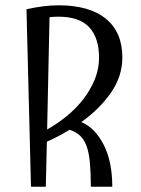

<svg xmlns="http://www.w3.org/2000/svg" viewBox="-20 -705 532 725"><path d="M80 -670Q146 -685 201 -685Q317 -685 379.5 -634.5Q442 -584 442 -488Q442 -417 399 -355Q356 -293 287 -244Q338 -223 371 -159.5Q404 -96 404 0H323Q323 -53 319.5 -90.5Q316 -128 307 -153Q298 -178 282.5 -192.5Q267 -207 243 -215Q223 -203 201.5 -191.5Q180 -180 157 -170L153 0H97ZM200 -642Q192 -642 184 -641.5Q176 -641 167 -640L158 -216Q197 -238 232.5 -267Q268 -296 295 -331Q322 -366 338 -405.5Q354 -445 354 -487Q354 -562 317 -602Q280 -642 200 -642Z"/></svg>

Font: Combo
Style: Regular
Weight: 400
Designer: Eduardo Rodriguez Tunni
Foundry: Eduardo Rodriguez Tunni
Version: Version 1.001